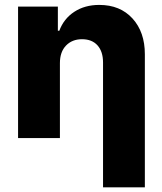

<svg xmlns="http://www.w3.org/2000/svg" viewBox="-20 -573 674 797"><path d="M228.7 -311.1V0H55V-545.5H220.2V-445.3H226.2Q244.7 -495.4 288.4 -524Q332 -552.6 392 -552.6Q478.7 -552.6 530 -496.3Q581.3 -440 581.3 -347.7V204.5H407.7V-313.6Q407.7 -359 384.8 -384.6Q361.9 -410.2 320.3 -410.2Q279.5 -410.2 254.1 -383.9Q228.7 -357.6 228.7 -311.1Z"/></svg>

Font: Inter UI Extra Bold
Style: Regular
Weight: 800
Designer: Rasmus Andersson
Foundry: rsms
Version: 3.2;8d6f07862